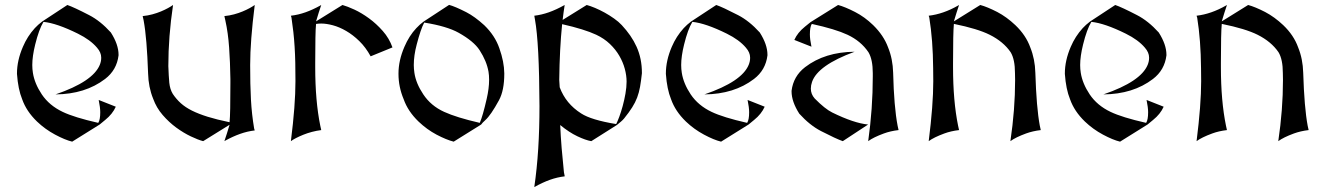

<svg xmlns="http://www.w3.org/2000/svg" viewBox="-20 -572 5372 778"><path d="M272.5 2Q243.7 -4.9 203.1 -26.6Q162.6 -48.3 129.9 -79.6Q86.9 -121.1 69.8 -169.9Q53.2 -210.4 48.8 -272.5V-274.4Q48.8 -326.7 72.8 -382.3Q90.8 -424.8 121.1 -458Q133.8 -471.7 150.4 -484.4L252.9 -551.8Q278.8 -543 341.3 -510.7Q386.7 -487.3 429.2 -440.4Q460.4 -391.6 460.4 -350.1Q460.4 -349.1 460.4 -347.7Q453.1 -288.1 405.8 -252Q325.2 -190.4 205.1 -189.5Q356.4 -241.2 384.3 -309.1Q390.1 -323.2 390.1 -336.9Q390.1 -337.4 390.1 -337.9Q390.1 -338.4 390.1 -338.9Q390.1 -359.4 373 -378.9Q346.2 -410.6 295.9 -435.5Q210 -478 156.2 -483.4Q137.7 -453.1 122.6 -391.6Q110.8 -343.8 110.8 -308.6Q110.8 -292 113.3 -276.9Q120.1 -233.4 149.4 -189.5Q179.7 -144.5 233.9 -118.7Q280.8 -96.2 377.9 -74.2L378.4 -74.7Q386.2 -86.9 386.2 -117.2Q386.2 -136.2 379.9 -167L449.2 -139.6Q436 -109.9 406.2 -85.9Q383.8 -67.9 383.8 -67.4Z M558.1 -506.8Q578.6 -508.8 597.4 -513.9Q616.2 -519 632.1 -525.6Q647.9 -532.2 660.4 -539.1Q672.9 -545.9 681.2 -551.8Q662.1 -423.3 662.1 -304.2Q663.1 -283.2 663.8 -266.6Q664.6 -250 666 -236.6Q667.5 -223.1 670.9 -212.2Q674.3 -201.2 680.2 -191.4Q694.3 -170.4 712.6 -153.8Q731 -137.2 757.8 -123.8Q784.7 -110.4 821.5 -98.9Q858.4 -87.4 910.2 -76.7Q912.1 -94.7 912.8 -134Q913.6 -173.3 913.6 -234.9V-252Q912.6 -320.3 908.4 -379.6Q904.3 -439 893.1 -489.3L889.2 -506.8Q909.7 -508.8 928.5 -513.9Q947.3 -519 963.1 -525.6Q979 -532.2 991.5 -539.1Q1003.9 -545.9 1012.2 -551.8Q1002.9 -478 998.3 -417.7Q993.7 -357.4 993.7 -308.6Q993.7 -268.6 994.4 -234.4Q995.1 -200.2 996.8 -169.2Q998.5 -138.2 1001.7 -109.4Q1004.9 -80.6 1009.8 -51.3L1012.2 -43.5Q982.4 -40 952.9 -29.5Q923.3 -19 892.6 -2L889.2 0Q894 -14.2 899.4 -31Q904.8 -47.9 910.2 -66.4L803.2 0Q782.7 -5.4 753.4 -19.3Q724.1 -33.2 694.3 -54.9Q664.6 -76.7 639.2 -106Q613.8 -135.3 600.6 -171.9Q581.5 -218.8 580.1 -274.4Q577.6 -345.7 573.2 -399.2Q568.8 -452.6 562 -489.3Z M1158.7 0Q1168 -73.7 1172.6 -134Q1177.2 -194.3 1177.2 -243.2Q1177.2 -282.7 1176.5 -317.1Q1175.8 -351.6 1173.8 -382.6Q1171.9 -413.6 1168.7 -442.4Q1165.5 -471.2 1161.1 -500.5L1158.7 -508.3Q1188.5 -511.7 1218 -522.2Q1247.6 -532.7 1278.3 -549.8L1281.7 -551.8Q1276.9 -537.6 1271.5 -520.8Q1266.1 -503.9 1260.7 -485.4L1367.7 -551.8Q1387.2 -546.4 1416.3 -533Q1445.3 -519.5 1475.1 -497.8Q1504.9 -476.1 1531 -446.5Q1557.1 -417 1570.3 -379.9L1481.9 -343.8Q1461.9 -380.4 1436 -405.5Q1410.2 -430.7 1382.8 -446.5Q1355.5 -462.4 1329.1 -469.5Q1302.7 -476.6 1281.7 -476.6Q1271.5 -476.6 1261.2 -475.1H1260.7Q1258.8 -457 1258.1 -417.7Q1257.3 -378.4 1257.3 -316.9V-299.8Q1257.3 -162.6 1277.8 -62.5L1281.7 -44.9Q1262.7 -42.5 1244.1 -37.6Q1225.6 -32.7 1209.2 -26.1Q1192.9 -19.5 1179.7 -12.7Q1166.5 -5.9 1158.7 0Z M1699.2 -480.5 1698.7 -480Q1684.6 -453.6 1668.5 -391.6Q1656.7 -347.2 1656.7 -308.6Q1656.7 -293.5 1659.2 -276.9Q1665.5 -233.9 1695.3 -189.5Q1726.1 -143.1 1779.8 -118.7Q1830.1 -95.7 1923.8 -74.2L1924.3 -74.7Q1936 -101.1 1952.1 -171.4Q1961.9 -213.9 1961.9 -248.5Q1961.9 -267.1 1959.5 -281.2Q1952.1 -324.2 1923.3 -368.7Q1899.9 -404.8 1838.9 -439Q1791 -465.8 1699.2 -480.5ZM1818.4 2Q1789.1 -5.4 1749 -26.4Q1709.5 -47.4 1675.8 -79.6Q1632.8 -121.1 1615.7 -169.9Q1594.7 -219.7 1594.7 -272.5Q1594.7 -273.9 1594.7 -274.4Q1594.7 -326.7 1618.7 -382.3Q1637.7 -426.8 1667 -458Q1680.7 -472.7 1696.3 -484.4L1799.8 -552.2Q1823.7 -545.9 1869.6 -522.5Q1903.8 -504.9 1942.4 -469.7Q1985.8 -427.7 2003.4 -376.5Q2022.9 -321.8 2023.4 -274.9V-272.9Q2023.4 -205.6 2002 -166Q1968.8 -105 1946.3 -85Q1934.1 -74.2 1929.7 -67.4Z M2248 -218.3Q2272.5 -151.9 2335 -112.3Q2375.5 -85.9 2476.6 -69.3L2477.1 -69.8Q2481.9 -79.1 2489.3 -98.6Q2496.6 -118.2 2503.2 -142.3Q2509.8 -166.5 2514.4 -192.6Q2519 -218.8 2519 -241.2Q2519 -266.1 2511.7 -293.2Q2504.4 -320.3 2489.5 -345.9Q2474.6 -371.6 2451.4 -393.8Q2428.2 -416 2396 -431.2Q2372.1 -442.4 2337.6 -453.1Q2303.2 -463.9 2257.8 -474.1Q2247.6 -374 2246.1 -248ZM2145 186Q2155.8 112.3 2160.9 30.8Q2166 -50.8 2166 -142.1Q2165.5 -271 2160.9 -358.4Q2156.2 -445.8 2147.9 -491.7L2145 -508.3Q2174.3 -511.7 2204.1 -522.2Q2233.9 -532.7 2268.1 -551.8Q2265.6 -537.1 2263.7 -522Q2261.7 -506.8 2259.8 -491.2L2357.4 -551.8Q2372.1 -547.9 2391.4 -539.8Q2410.6 -531.7 2430.4 -520.8Q2450.2 -509.8 2468.5 -496.8Q2486.8 -483.9 2499.5 -470.2Q2518.6 -449.7 2533.7 -428Q2548.8 -406.2 2559.6 -382.3Q2570.3 -358.4 2575.7 -332Q2581.1 -305.7 2581.1 -275.4Q2577.6 -243.2 2573.5 -220Q2569.3 -196.8 2561.8 -176.8Q2554.2 -156.7 2541.7 -137Q2529.3 -117.2 2508.8 -91.8Q2503.9 -85.9 2496.6 -79.6Q2489.3 -73.2 2479.5 -65.4L2376 0Q2353 -3.9 2319.6 -19.8Q2286.1 -35.6 2250 -65.4Q2252 -18.6 2255.9 28.8Q2259.8 76.2 2265.1 126L2268.1 141.1V142.6Q2238.3 146 2208.7 156.5Q2179.2 167 2145 186Z M2901.9 2Q2873 -4.9 2832.5 -26.6Q2792 -48.3 2759.3 -79.6Q2716.3 -121.1 2699.2 -169.9Q2682.6 -210.4 2678.2 -272.5V-274.4Q2678.2 -326.7 2702.1 -382.3Q2720.2 -424.8 2750.5 -458Q2763.2 -471.7 2779.8 -484.4L2882.3 -551.8Q2908.2 -543 2970.7 -510.7Q3016.1 -487.3 3058.6 -440.4Q3089.8 -391.6 3089.8 -350.1Q3089.8 -349.1 3089.8 -347.7Q3082.5 -288.1 3035.2 -252Q2954.6 -190.4 2834.5 -189.5Q2985.8 -241.2 3013.7 -309.1Q3019.5 -323.2 3019.5 -336.9Q3019.5 -337.4 3019.5 -337.9Q3019.5 -338.4 3019.5 -338.9Q3019.5 -359.4 3002.4 -378.9Q2975.6 -410.6 2925.3 -435.5Q2839.4 -478 2785.6 -483.4Q2767.1 -453.1 2752 -391.6Q2740.2 -343.8 2740.2 -308.6Q2740.2 -292 2742.7 -276.9Q2749.5 -233.4 2778.8 -189.5Q2809.1 -144.5 2863.3 -118.7Q2910.2 -96.2 3007.3 -74.2L3007.8 -74.7Q3015.6 -86.9 3015.6 -117.2Q3015.6 -136.2 3009.3 -167L3078.6 -139.6Q3065.4 -109.9 3035.6 -85.9Q3013.2 -67.9 3013.2 -67.4Z M3198.7 -410.2Q3211.4 -439.5 3241.7 -463.9L3264.6 -482.4L3376 -551.8Q3403.8 -544.4 3444.8 -523.4Q3483.9 -503.4 3518.1 -470.2Q3561 -428.2 3578.6 -379.9Q3597.7 -333 3599.1 -277.3Q3602.5 -138.7 3617.2 -62.5L3621.1 -44.9Q3587.9 -41 3561.5 -31.2Q3519 -15.6 3498 0Q3516.6 -131.8 3516.6 -262.2Q3516.6 -268.6 3516.6 -275.4Q3516.6 -331.1 3499 -360.4Q3468.3 -405.8 3414.1 -431.2Q3365.2 -454.1 3269.5 -475.1Q3261.7 -462.9 3261.7 -432.6Q3261.7 -413.6 3268.1 -382.8ZM3395 0Q3367.2 -9.8 3306.6 -41Q3261.2 -64.5 3218.8 -111.3Q3187.5 -160.2 3187.5 -201.7Q3187.5 -202.6 3187.5 -204.1Q3194.8 -263.2 3242.2 -299.8Q3322.3 -361.3 3442.9 -362.3Q3293.9 -307.6 3270.5 -240.2Q3265.6 -226.1 3265.6 -212.9Q3265.6 -190.4 3281.2 -172.9Q3323.2 -130.4 3352.1 -116.2Q3440.4 -72.8 3497.6 -67.4Z M3743.2 0Q3761.7 -146.5 3761.7 -243.2Q3761.7 -291.5 3761.2 -295.9Q3760.3 -409.7 3745.6 -500.5L3743.2 -508.3Q3802.2 -515.1 3862.8 -549.8L3866.2 -551.8Q3856.4 -522.9 3845.2 -485.4L3952.1 -551.8Q3980 -544.4 4021 -523.4Q4059.1 -503.4 4094.2 -470.2Q4137.2 -429.2 4154.8 -379.9Q4173.8 -333 4175.3 -277.3Q4179.7 -135.3 4193.4 -62.5L4197.3 -44.9Q4164.6 -41 4137.7 -31.2Q4095.2 -15.6 4074.2 0Q4093.3 -127.9 4093.3 -247.6Q4092.8 -263.2 4092.8 -275.4Q4092.8 -331.5 4075.2 -360.4Q4045.9 -403.3 3990.2 -431.2Q3941.4 -455.6 3845.7 -475.1H3845.2Q3841.8 -439.5 3841.8 -316.9V-299.8Q3841.8 -162.6 3862.3 -62.5L3866.2 -44.9Q3833 -41 3806.6 -31.2Q3764.2 -15.6 3743.2 0Z M4518.6 2Q4489.7 -4.9 4449.2 -26.6Q4408.7 -48.3 4376 -79.6Q4333 -121.1 4315.9 -169.9Q4299.3 -210.4 4294.9 -272.5V-274.4Q4294.9 -326.7 4318.8 -382.3Q4336.9 -424.8 4367.2 -458Q4379.9 -471.7 4396.5 -484.4L4499 -551.8Q4524.9 -543 4587.4 -510.7Q4632.8 -487.3 4675.3 -440.4Q4706.5 -391.6 4706.5 -350.1Q4706.5 -349.1 4706.5 -347.7Q4699.2 -288.1 4651.9 -252Q4571.3 -190.4 4451.2 -189.5Q4602.5 -241.2 4630.4 -309.1Q4636.2 -323.2 4636.2 -336.9Q4636.2 -337.4 4636.2 -337.9Q4636.2 -338.4 4636.2 -338.9Q4636.2 -359.4 4619.1 -378.9Q4592.3 -410.6 4542 -435.5Q4456.1 -478 4402.3 -483.4Q4383.8 -453.1 4368.7 -391.6Q4356.9 -343.8 4356.9 -308.6Q4356.9 -292 4359.4 -276.9Q4366.2 -233.4 4395.5 -189.5Q4425.8 -144.5 4480 -118.7Q4526.9 -96.2 4624 -74.2L4624.5 -74.7Q4632.3 -86.9 4632.3 -117.2Q4632.3 -136.2 4626 -167L4695.3 -139.6Q4682.1 -109.9 4652.3 -85.9Q4629.9 -67.9 4629.9 -67.4Z M4828.6 0Q4847.2 -146.5 4847.2 -243.2Q4847.2 -291.5 4846.7 -295.9Q4845.7 -409.7 4831.1 -500.5L4828.6 -508.3Q4887.7 -515.1 4948.2 -549.8L4951.7 -551.8Q4941.9 -522.9 4930.7 -485.4L5037.6 -551.8Q5065.4 -544.4 5106.4 -523.4Q5144.5 -503.4 5179.7 -470.2Q5222.7 -429.2 5240.2 -379.9Q5259.3 -333 5260.7 -277.3Q5265.1 -135.3 5278.8 -62.5L5282.7 -44.9Q5250 -41 5223.1 -31.2Q5180.7 -15.6 5159.7 0Q5178.7 -127.9 5178.7 -247.6Q5178.2 -263.2 5178.2 -275.4Q5178.2 -331.5 5160.6 -360.4Q5131.3 -403.3 5075.7 -431.2Q5026.9 -455.6 4931.2 -475.1H4930.7Q4927.2 -439.5 4927.2 -316.9V-299.8Q4927.2 -162.6 4947.8 -62.5L4951.7 -44.9Q4918.5 -41 4892.1 -31.2Q4849.6 -15.6 4828.6 0Z"/></svg>

Font: MedievalSharp
Style: Regular
Weight: 500
Version: Version 1.0